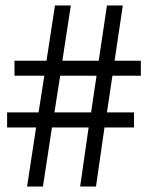

<svg xmlns="http://www.w3.org/2000/svg" viewBox="-20 -682 540 702"><path d="M495 -405H391L371 -271H470V-216H362L331 0H273L304 -216H170L137 0H79L112 -216H6V-271H121L142 -405H33V-460H150L181 -662H239L208 -460H341L371 -662H429L399 -460H495ZM333 -405H200L179 -271H313Z"/></svg>

Font: STIX
Style: Regular
Weight: 400
Designer: MicroPress Inc., with final additions and corrections provided by Coen Hoffman, Elsevier (retired)
Version: Version 1.1.1